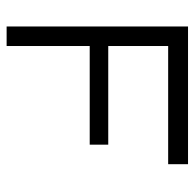

<svg xmlns="http://www.w3.org/2000/svg" viewBox="-24 -613 588 580"><g transform="rotate(90 270.0 -323.0)"><path d="M60 -597H476V-537H119V-356H417V-300H119V-49H60Z"/></g></svg>

Font: 3270 Nerd Font Mono
Style: Regular
Weight: 400
Monospace: yes
Version: Version 3.0.1;Nerd Fonts 3.0.0